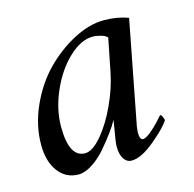

<svg xmlns="http://www.w3.org/2000/svg" viewBox="-73 -499 584 579"><g transform="rotate(-15 219.0 -209.5)"><path d="M297.9 -424.8Q339.4 -424.8 374 -412.1L314.5 -103.5Q313 -97.7 311.8 -89.6Q310.5 -81.5 310.1 -71.5Q309.6 -61.5 312 -54.7Q314.5 -47.9 320.3 -47.9Q325.2 -47.9 332.3 -52Q339.4 -56.2 346.4 -62Q353.5 -67.9 361.1 -75.2Q368.7 -82.5 374 -88.4Q379.4 -94.2 383.8 -99.6L388.7 -104.5Q391.1 -104.5 394.8 -97.4Q398.4 -90.3 398.4 -85.9Q386.2 -65.4 343.5 -29.8Q300.8 5.9 270.5 5.9Q255.4 5.9 246.3 -8.3Q237.3 -22.5 237.3 -44.9Q237.3 -61 244.1 -96.7Q248 -120.1 249 -127Q240.2 -110.8 225.8 -91.1Q211.4 -71.3 191.7 -48.3Q171.9 -25.4 148.7 -10.3Q125.5 4.9 105.5 4.9Q65.9 4.9 42.2 -26.9Q18.6 -58.6 18.6 -110.4Q18.6 -171.4 45.4 -230.7Q72.3 -290 113.5 -331.8Q154.8 -373.5 204.1 -399.2Q253.4 -424.8 297.9 -424.8ZM252.9 -385.7Q216.3 -385.7 178.2 -349.9Q140.1 -314 115.5 -258.1Q90.8 -202.1 90.8 -147.5Q90.8 -51.8 140.6 -51.8Q164.1 -51.8 193.1 -86.2Q222.2 -120.6 245.1 -170.7Q268.1 -220.7 277.3 -267.6L297.9 -371.1Q292 -377.9 278.1 -381.8Q264.2 -385.7 252.9 -385.7Z"/></g></svg>

Font: Crimson
Style: Italic
Weight: 400
Italic angle: -11°
Version: Version 0.8